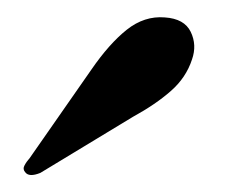

<svg xmlns="http://www.w3.org/2000/svg" viewBox="-20 -708 270 226"><path d="M87.5 -626Q108.5 -656.5 129.2 -673Q150 -689.5 174 -687.5Q197 -686 204.5 -670.5Q212 -655 206 -638Q199 -616.5 181 -600.8Q163 -585 136.5 -570.5L27.5 -504.5Q14 -499 9.5 -505.5Q6.5 -509 8.8 -513.2Q11 -517.5 15 -522Z"/></svg>

Font: Fraunces 72pt S000 SemiBold
Style: Italic
Weight: 600
Italic angle: -16°
Version: Version 1.000; ttfautohint (v1.8.3)